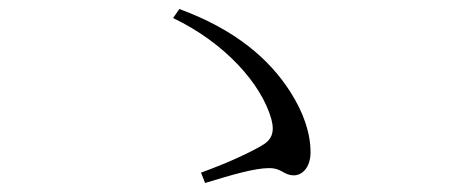

<svg xmlns="http://www.w3.org/2000/svg" viewBox="-20 -563 1040 426"><path d="M426 -180 435 -157C497 -176 546 -190 577 -190C606 -190 609 -174 632 -174C651 -174 669 -192 669 -225C669 -267 654 -313 623 -361C577 -432 503 -497 378 -543L364 -523C479 -468 560 -377 582 -299C590 -269 583 -252 559 -239C533 -224 487 -202 426 -180Z"/></svg>

Font: Noto Serif CJK TC Light
Style: Regular
Weight: 300
Designer: Ryoko NISHIZUKA 西塚涼子 (kana & ideographs); Frank Grießhammer (Latin, Greek & Cyrillic); Wenlong ZHANG 张文龙 (bopomofo); San
Foundry: Adobe
Version: Version 2.001;hotconv 1.1.0;makeotfexe 2.6.0